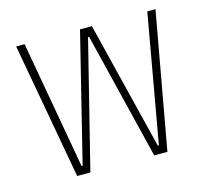

<svg xmlns="http://www.w3.org/2000/svg" viewBox="-81 -609 762 703"><g transform="rotate(-15 300.0 -258.0)"><path d="M36 -516H68L154 -31H158L278 -516H323L443 -31H447L533 -516H564L471 0H421L303 -481H299L179 0H129Z"/></g></svg>

Font: IBM Plex Mono ExtraLight
Style: Regular
Weight: 200
Monospace: yes
Designer: Mike Abbink, Paul van der Laan, Pieter van Rosmalen
Foundry: Bold Monday
Version: Version 2.3